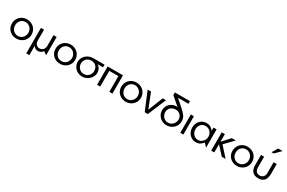

<svg xmlns="http://www.w3.org/2000/svg" viewBox="188 -2499 6553 4380"><g transform="rotate(30 3465.0 -309.0)"><path d="M551 -242Q551 -312 517.5 -369.5Q484 -427 424.5 -460.5Q365 -494 292 -494Q219 -494 160 -460.5Q101 -427 68 -368.5Q35 -310 35 -240Q35 -170 68 -113Q101 -56 159.5 -23Q218 10 291 10Q363 10 422.5 -23Q482 -56 516.5 -113.5Q551 -171 551 -242ZM468 -241Q468 -192 445 -150Q422 -108 382 -83.5Q342 -59 292 -59Q243 -59 203.5 -83Q164 -107 141 -149Q118 -191 118 -242Q118 -292 139.5 -334Q161 -376 200.5 -400.5Q240 -425 291 -425Q342 -425 382.5 -400Q423 -375 445.5 -333Q468 -291 468 -241Z M659 188V-483H741V-204Q741 -133 775.5 -97Q810 -61 857 -61Q915 -61 953 -98Q991 -135 991 -204V-483H1073V0L990 -62Q968 -30 932.5 -10Q897 10 857 10Q820 10 789.5 -8.5Q759 -27 741 -64V188Z M1701 -242Q1701 -312 1667.5 -369.5Q1634 -427 1574.5 -460.5Q1515 -494 1442 -494Q1369 -494 1310 -460.5Q1251 -427 1218 -368.5Q1185 -310 1185 -240Q1185 -170 1218 -113Q1251 -56 1309.5 -23Q1368 10 1441 10Q1513 10 1572.5 -23Q1632 -56 1666.5 -113.5Q1701 -171 1701 -242ZM1618 -241Q1618 -192 1595 -150Q1572 -108 1532 -83.5Q1492 -59 1442 -59Q1393 -59 1353.5 -83Q1314 -107 1291 -149Q1268 -191 1268 -242Q1268 -292 1289.5 -334Q1311 -376 1350.5 -400.5Q1390 -425 1441 -425Q1492 -425 1532.5 -400Q1573 -375 1595.5 -333Q1618 -291 1618 -241Z M2287 -236Q2287 -170 2250 -113.5Q2213 -57 2152.5 -23.5Q2092 10 2027 10Q1955 10 1896.5 -23Q1838 -56 1804.5 -112Q1771 -168 1771 -234Q1771 -297 1804 -354Q1837 -411 1900.5 -446.5Q1964 -482 2049 -482H2336L2335 -412H2193Q2241 -382 2264 -335Q2287 -288 2287 -236ZM2204 -235Q2204 -314 2156.5 -363.5Q2109 -413 2030 -413Q1978 -413 1938 -389Q1898 -365 1876 -324.5Q1854 -284 1854 -236Q1854 -190 1877 -149Q1900 -108 1940 -83.5Q1980 -59 2028 -59Q2078 -59 2118 -82.5Q2158 -106 2181 -146.5Q2204 -187 2204 -235Z M2417 -482V0H2499V-414H2739V0H2821V-482Z M3433 -242Q3433 -312 3399.5 -369.5Q3366 -427 3306.5 -460.5Q3247 -494 3174 -494Q3101 -494 3042 -460.5Q2983 -427 2950 -368.5Q2917 -310 2917 -240Q2917 -170 2950 -113Q2983 -56 3041.5 -23Q3100 10 3173 10Q3245 10 3304.5 -23Q3364 -56 3398.5 -113.5Q3433 -171 3433 -242ZM3350 -241Q3350 -192 3327 -150Q3304 -108 3264 -83.5Q3224 -59 3174 -59Q3125 -59 3085.5 -83Q3046 -107 3023 -149Q3000 -191 3000 -242Q3000 -292 3021.5 -334Q3043 -376 3082.5 -400.5Q3122 -425 3173 -425Q3224 -425 3264.5 -400Q3305 -375 3327.5 -333Q3350 -291 3350 -241Z M3955 -481H3869L3714 -91L3560 -481H3470L3672 0H3753Z M4424 -240Q4424 -194 4401.5 -152.5Q4379 -111 4339 -85Q4299 -59 4248 -59Q4197 -59 4157.5 -84Q4118 -109 4096 -150.5Q4074 -192 4074 -240Q4074 -289 4098 -327Q4122 -365 4163.5 -386Q4205 -407 4256 -407Q4331 -407 4377.5 -360Q4424 -313 4424 -240ZM4439 -666V-736H4041V-666L4259 -478Q4251 -479 4235 -479Q4166 -479 4110 -446.5Q4054 -414 4022.5 -359Q3991 -304 3991 -241Q3991 -171 4025.5 -113.5Q4060 -56 4119 -23Q4178 10 4247 10Q4317 10 4377 -23.5Q4437 -57 4472 -114.5Q4507 -172 4507 -241Q4507 -317 4468.5 -373.5Q4430 -430 4359 -493L4165 -666Z M4689 -482H4608V0H4689Z M5037 -424Q5086 -424 5125.5 -399Q5165 -374 5187.5 -332Q5210 -290 5210 -242Q5210 -194 5187 -152Q5164 -110 5124.5 -84.5Q5085 -59 5036 -59Q4987 -59 4948.5 -84Q4910 -109 4888.5 -151Q4867 -193 4867 -241Q4867 -321 4913.5 -372.5Q4960 -424 5037 -424ZM5287 -482H5205V-397Q5168 -445 5124.5 -469.5Q5081 -494 5023 -494Q4953 -494 4898.5 -460.5Q4844 -427 4814 -369Q4784 -311 4784 -241Q4784 -172 4814.5 -114.5Q4845 -57 4899.5 -23Q4954 11 5023 11Q5080 11 5122.5 -13.5Q5165 -38 5205 -87L5287 0Z M5504 -482H5422V0H5504V-216L5701 0H5802L5574 -254L5793 -482H5688L5504 -281Z M6360 -242Q6360 -312 6326.5 -369.5Q6293 -427 6233.5 -460.5Q6174 -494 6101 -494Q6028 -494 5969 -460.5Q5910 -427 5877 -368.5Q5844 -310 5844 -240Q5844 -170 5877 -113Q5910 -56 5968.5 -23Q6027 10 6100 10Q6172 10 6231.5 -23Q6291 -56 6325.5 -113.5Q6360 -171 6360 -242ZM6277 -241Q6277 -192 6254 -150Q6231 -108 6191 -83.5Q6151 -59 6101 -59Q6052 -59 6012.5 -83Q5973 -107 5950 -149Q5927 -191 5927 -242Q5927 -292 5948.5 -334Q5970 -376 6009.5 -400.5Q6049 -425 6100 -425Q6151 -425 6191.5 -400Q6232 -375 6254.5 -333Q6277 -291 6277 -241Z M6788 -483V-193Q6788 -137 6753.5 -99Q6719 -61 6663 -61Q6602 -61 6570 -98Q6538 -135 6538 -195V-483H6456V-218Q6456 11 6665 11Q6769 11 6819.5 -49Q6870 -109 6870 -220V-483ZM6632 -657H6691L6838 -806H6723Z"/></g></svg>

Font: Geom Light
Style: Regular
Weight: 300
Version: Version 1.102